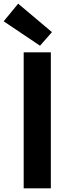

<svg xmlns="http://www.w3.org/2000/svg" viewBox="-38 -1026 388 1046"><path d="M91 0H239V-741H91ZM180 -777 245 -851 61 -1006 -18 -910Z"/></svg>

Font: Noto Sans TC
Style: Bold
Weight: 700
Designer: Ryoko NISHIZUKA 西塚涼子 (kana, bopomofo & ideographs); Paul D. Hunt (Latin, Greek & Cyrillic); Sandoll Communications 산돌커뮤니
Foundry: Adobe
Version: Version 2.004;hotconv 1.0.118;makeotfexe 2.5.65603